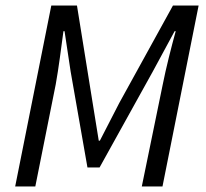

<svg xmlns="http://www.w3.org/2000/svg" viewBox="-20 -676 745 696"><path d="M35 0 166 -656H259L316 -302L338 -166H342L412 -302L607 -656H700L569 0H494L570 -370Q579 -415 592 -467.5Q605 -520 617 -563H613L534 -417L341 -69H297L236 -417L214 -563H210Q204 -518 197 -466.5Q190 -415 182 -370L108 0Z"/></svg>

Font: Matigon Symbol
Style: Regular
Weight: 400
Designer: Paul D. Hunt
Foundry: Adobe Systems Incorporated
Version: Version 2.021;PS 2.000;hotconv 1.0.86;makeotf.lib2.5.63406